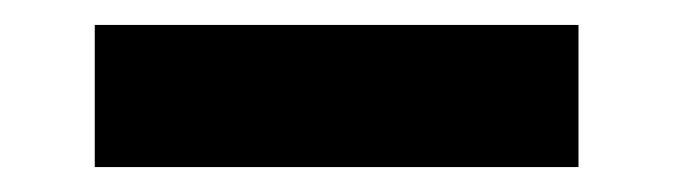

<svg xmlns="http://www.w3.org/2000/svg" viewBox="-20 -20 540 154"><path d="M444 114H56V0H444Z"/></svg>

Font: Iosevka Heavy
Style: Regular
Weight: 900
Monospace: yes
Designer: Belleve Invis
Foundry: Belleve Invis
Version: Version 32.5.0; ttfautohint (v1.8.4)